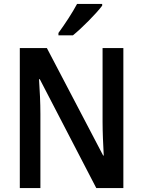

<svg xmlns="http://www.w3.org/2000/svg" viewBox="-20 -959 730 979"><path d="M501 -939H373C349 -894 311 -836 278 -791V-779H352C398 -816 472 -891 501 -930ZM609 0V-714H503V-338C503 -286 506 -221 509 -166H506L219 -714H81V0H186V-378C186 -434 183 -495 179 -555H183L471 0Z"/></svg>

Font: Noto Sans UI SemiCondensed Medium
Style: Regular
Weight: 500
Width: 4
Designer: Monotype Design Team
Foundry: Monotype Imaging Inc.
Version: Version 1.901